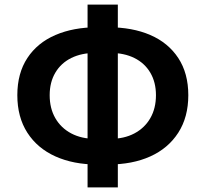

<svg xmlns="http://www.w3.org/2000/svg" viewBox="-20 -786 890 831"><path d="M400 -74Q298 -74 220 -109Q142 -144 98.5 -211.5Q55 -279 55 -374Q55 -469 98.5 -535Q142 -601 220 -634.5Q298 -668 400 -668H449Q553 -668 630.5 -634.5Q708 -601 751.5 -535Q795 -469 795 -374Q795 -279 751.5 -211.5Q708 -144 630.5 -109Q553 -74 449 -74ZM393 -185H457Q517 -185 561.5 -208.5Q606 -232 630.5 -274.5Q655 -317 655 -374Q655 -430 630.5 -471.5Q606 -513 561.5 -535Q517 -557 457 -557H393Q333 -557 288.5 -535Q244 -513 219.5 -471.5Q195 -430 195 -374Q195 -317 219.5 -274.5Q244 -232 288.5 -208.5Q333 -185 393 -185ZM359 25V-766H490V25Z"/></svg>

Font: Noto Sans KR
Style: Bold
Weight: 700
Designer: Ryoko NISHIZUKA  (kana, bopomofo & ideographs); Paul D. Hunt (Latin, Greek & Cyrillic); Sandoll Communications , Soo-you
Foundry: Adobe
Version: Version 2.004-H2;hotconv 1.0.118;makeotfexe 2.5.65603